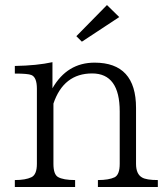

<svg xmlns="http://www.w3.org/2000/svg" viewBox="-20 -755 668 765"><path d="M39.1 -9.8V-37.6Q81.5 -37.6 105 -48.8Q127 -59.1 127 -102.1V-401.4Q127 -447.3 105 -456.1Q91.3 -461.9 39.1 -461.9V-492.2Q127.4 -493.7 189 -507.3V-403.3Q247.6 -505.4 356.9 -505.4Q522 -505.4 522 -325.2V-102.1Q522 -61.5 545.9 -47.9Q563 -37.6 608.9 -37.6V-9.8H370.1V-37.6Q413.6 -37.6 437 -48.8Q457 -59.6 457 -102.1V-311Q457 -462.4 347.2 -462.4Q233.4 -462.4 192.9 -342.3V-102.1Q192.9 -60.5 210.9 -49.8Q231.9 -37.6 279.3 -37.6V-9.8ZM406.2 -734.9 455.1 -687 306.2 -588.9 284.2 -610.8Z"/></svg>

Font: I.Ming
Style: Regular
Weight: 400
Designer: Ichiten Fonts Project
Version: Version 5.10 Mar 24, 2018